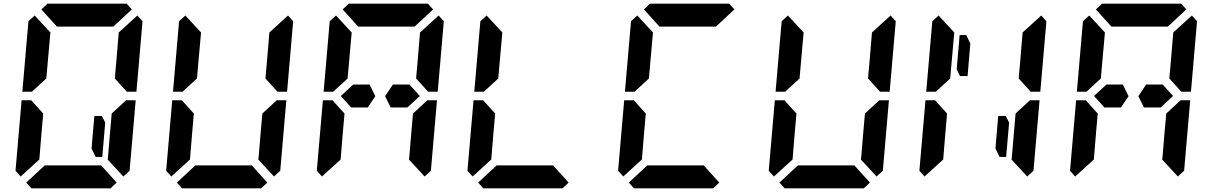

<svg xmlns="http://www.w3.org/2000/svg" viewBox="-20 -1020 6568 1040"><path d="M550 -356 534 -170H498L476 -216L491 -392H532ZM156 -526 153 -523H101L134 -905L168 -936L253 -844L240 -698L232 -608L231 -595ZM585 -405 663 -477H715L682 -95L648 -64L563 -156L565 -170L576 -302L584 -392ZM205 -302 193 -156 92 -64 64 -95 97 -477H149L158 -467L214 -405L213 -392ZM204 -969 237 -1000H390H514H666L694 -969L594 -876H587H534H503H379H348H295H288ZM612 -31 579 0H426H302H150L122 -31L222 -124H528ZM724 -936 752 -905 719 -523H667L658 -533L602 -595L603 -608L611 -698L622 -830L623 -844Z M972 -526 969 -523H917L950 -905L984 -936L1069 -844L1056 -698L1048 -608L1047 -595ZM1401 -405 1479 -477H1531L1498 -95L1464 -64L1379 -156L1381 -170L1392 -302L1400 -392ZM1021 -302 1009 -156 908 -64 880 -95 913 -477H965L974 -467L1030 -405L1029 -392ZM1428 -31 1395 0H1242H1118H966L938 -31L1038 -124H1344ZM1540 -936 1568 -905 1535 -523H1483L1474 -533L1418 -595L1419 -608L1427 -698L1438 -830L1439 -844Z M2198 -562 2254 -500 2187 -438H2127H2096L2066 -499L2108 -562H2138H2152ZM1788 -526 1785 -523H1733L1766 -905L1800 -936L1885 -844L1872 -698L1864 -608L1863 -595ZM2217 -405 2295 -477H2347L2314 -95L2280 -64L2195 -156L2197 -170L2208 -302L2216 -392ZM1837 -302 1825 -156 1724 -64 1696 -95 1729 -477H1781L1790 -467L1846 -405L1845 -392ZM1836 -969 1869 -1000H2022H2146H2298L2326 -969L2226 -876H2219H2166H2135H2011H1980H1927H1920ZM2356 -936 2384 -905 2351 -523H2299L2290 -533L2234 -595L2235 -608L2243 -698L2254 -830L2255 -844ZM1982 -562 2013 -499 1972 -438H1942H1882L1826 -500L1893 -562H1938H1953Z M2604 -526 2601 -523H2549L2582 -905L2616 -936L2701 -844L2688 -698L2680 -608L2679 -595ZM2653 -302 2641 -156 2540 -64 2512 -95 2545 -477H2597L2606 -467L2662 -405L2661 -392ZM3060 -31 3027 0H2874H2750H2598L2570 -31L2670 -124H2976Z M3420 -526 3417 -523H3365L3398 -905L3432 -936L3517 -844L3504 -698L3496 -608L3495 -595ZM3469 -302 3457 -156 3356 -64 3328 -95 3361 -477H3413L3422 -467L3478 -405L3477 -392ZM3468 -969 3501 -1000H3654H3778H3930L3958 -969L3858 -876H3851H3798H3767H3643H3612H3559H3552ZM3876 -31 3843 0H3690H3566H3414L3386 -31L3486 -124H3792Z M4236 -526 4233 -523H4181L4214 -905L4248 -936L4333 -844L4320 -698L4312 -608L4311 -595ZM4665 -405 4743 -477H4795L4762 -95L4728 -64L4643 -156L4645 -170L4656 -302L4664 -392ZM4285 -302 4273 -156 4172 -64 4144 -95 4177 -477H4229L4238 -467L4294 -405L4293 -392ZM4692 -31 4659 0H4506H4382H4230L4202 -31L4302 -124H4608ZM4804 -936 4832 -905 4799 -523H4747L4738 -533L4682 -595L4683 -608L4691 -698L4702 -830L4703 -844Z M5446 -356 5430 -170H5394L5372 -216L5387 -392H5428ZM5052 -526 5049 -523H4997L5030 -905L5064 -936L5149 -844L5136 -698L5128 -608L5127 -595ZM5481 -405 5559 -477H5611L5578 -95L5544 -64L5459 -156L5461 -170L5472 -302L5480 -392ZM5101 -302 5089 -156 4988 -64 4960 -95 4993 -477H5045L5054 -467L5110 -405L5109 -392ZM5620 -936 5648 -905 5615 -523H5563L5554 -533L5498 -595L5499 -608L5507 -698L5518 -830L5519 -844ZM5162 -644 5178 -830H5214L5236 -784L5221 -608H5180Z M6278 -562 6334 -500 6267 -438H6207H6176L6146 -499L6188 -562H6218H6232ZM5868 -526 5865 -523H5813L5846 -905L5880 -936L5965 -844L5952 -698L5944 -608L5943 -595ZM6297 -405 6375 -477H6427L6394 -95L6360 -64L6275 -156L6277 -170L6288 -302L6296 -392ZM5917 -302 5905 -156 5804 -64 5776 -95 5809 -477H5861L5870 -467L5926 -405L5925 -392ZM5916 -969 5949 -1000H6102H6226H6378L6406 -969L6306 -876H6299H6246H6215H6091H6060H6007H6000ZM6436 -936 6464 -905 6431 -523H6379L6370 -533L6314 -595L6315 -608L6323 -698L6334 -830L6335 -844ZM6062 -562 6093 -499 6052 -438H6022H5962L5906 -500L5973 -562H6018H6033Z"/></svg>

Font: DSEG14 Classic Mini
Style: Bold Italic
Weight: 700
Italic angle: -5°
Designer: Keshikan(Twitter:@keshinomi_88pro)
Version: Version 0.46